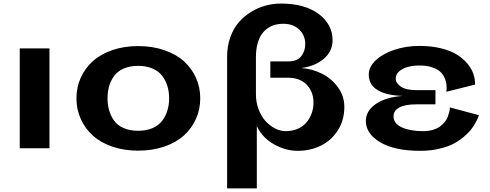

<svg xmlns="http://www.w3.org/2000/svg" viewBox="-20 -824 2721 1067"><path d="M89.8 0V-555.2H254.9V0Z M747.6 -567.9Q827.1 -567.9 892.8 -545.4Q958.5 -522.9 1002 -483.6Q1045.4 -444.3 1069.1 -391.6Q1092.8 -338.9 1092.8 -277.8Q1092.8 -216.8 1069.1 -163.6Q1045.4 -110.4 1002 -71Q958.5 -31.7 892.8 -9.3Q827.1 13.2 747.6 13.2Q668.9 13.2 603.8 -9.3Q538.6 -31.7 495.4 -71Q452.1 -110.4 428.5 -163.6Q404.8 -216.8 404.8 -277.8Q404.8 -338.9 428.5 -391.6Q452.1 -444.3 495.4 -483.6Q538.6 -522.9 603.8 -545.4Q668.9 -567.9 747.6 -567.9ZM747.6 -97.2Q793.5 -97.2 828.1 -112.3Q862.8 -127.4 882.1 -153.8Q901.4 -180.2 910.6 -211.2Q919.9 -242.2 919.9 -277.8Q919.9 -313.5 910.6 -344.5Q901.4 -375.5 882.1 -401.6Q862.8 -427.7 828.1 -442.9Q793.5 -458 747.6 -458Q701.2 -458 667 -442.9Q632.8 -427.7 614 -401.6Q595.2 -375.5 586.4 -344.7Q577.6 -314 577.6 -277.8Q577.6 -241.7 586.4 -210.9Q595.2 -180.2 614 -153.8Q632.8 -127.4 667 -112.3Q701.2 -97.2 747.6 -97.2Z M1893.6 -230Q1893.6 -155.8 1857.2 -99.1Q1820.8 -42.5 1762.2 -14.2Q1703.6 14.2 1633.3 14.2Q1568.4 14.2 1503.7 -21.5Q1439 -57.1 1407.2 -123V223.1H1242.2V-509.8Q1242.2 -567.9 1259.8 -616.9Q1277.3 -666 1306.9 -700Q1336.4 -733.9 1375.2 -757.8Q1414.1 -781.7 1456.3 -793Q1498.5 -804.2 1541.5 -804.2Q1673.3 -804.2 1750.7 -746.6Q1828.1 -689 1828.1 -600.1Q1828.1 -538.1 1778.8 -496.8Q1729.5 -455.6 1654.3 -445.8Q1716.8 -441.4 1771 -413.6Q1825.2 -385.7 1859.4 -337.2Q1893.6 -288.6 1893.6 -230ZM1553.2 -691.9Q1529.8 -691.9 1508.8 -686.3Q1487.8 -680.7 1468 -667.2Q1448.2 -653.8 1433.8 -633.1Q1419.4 -612.3 1410.9 -580.1Q1402.3 -547.9 1402.3 -506.8V-299.8Q1402.3 -256.3 1416.7 -217.5Q1431.2 -178.7 1454.6 -152.3Q1478 -126 1507.8 -110.6Q1537.6 -95.2 1568.4 -95.2Q1605.5 -95.2 1635.5 -108.6Q1665.5 -122.1 1684.1 -144.8Q1702.6 -167.5 1712.4 -195.3Q1722.2 -223.1 1722.2 -252.9Q1722.2 -313 1685.1 -352.5Q1647.9 -392.1 1579.1 -392.1H1482.4V-482.9H1584.5Q1630.9 -482.9 1653.6 -511Q1676.3 -539.1 1676.3 -580.1Q1676.3 -627 1643.1 -659.4Q1609.9 -691.9 1553.2 -691.9Z M2480 -227.1 2641.1 -184.1Q2640.1 -180.2 2637.7 -172.9Q2635.3 -165.5 2624.3 -145Q2613.3 -124.5 2599.1 -105.7Q2585 -86.9 2558.3 -64.2Q2531.7 -41.5 2499.8 -24.9Q2467.8 -8.3 2419.7 2.9Q2371.6 14.2 2315.9 14.2Q2172.4 14.2 2092.8 -33.4Q2013.2 -81.1 2013.2 -150.9Q2013.2 -208.5 2068.8 -246.3Q2124.5 -284.2 2218.3 -291Q2127.9 -293.5 2078.6 -323.2Q2029.3 -353 2029.3 -409.2Q2029.3 -452.6 2068.6 -489.5Q2107.9 -526.4 2172.6 -547.6Q2237.3 -568.8 2311 -568.8Q2376.5 -568.8 2430.2 -555.7Q2483.9 -542.5 2518.8 -520.8Q2553.7 -499 2577.4 -470.7Q2601.1 -442.4 2610.8 -413.1Q2620.6 -383.8 2620.1 -354L2460.9 -314Q2463.4 -335.9 2460.9 -355.7Q2458.5 -375.5 2449 -395Q2439.5 -414.6 2422.9 -428.5Q2406.2 -442.4 2377.4 -451.2Q2348.6 -460 2311 -460Q2276.9 -460 2247.8 -452.4Q2218.8 -444.8 2199 -428Q2179.2 -411.1 2179.2 -387.2Q2179.2 -361.8 2207.8 -342.5Q2236.3 -323.2 2293 -323.2H2399.9V-244.1H2293Q2231 -244.1 2199 -226.6Q2167 -209 2167 -178.2Q2167 -137.2 2212.9 -116.2Q2258.8 -95.2 2331.1 -95.2Q2361.3 -95.2 2386 -102.5Q2410.6 -109.9 2425.8 -121.3Q2440.9 -132.8 2452.1 -147Q2463.4 -161.1 2468.5 -175.3Q2473.6 -189.5 2476.6 -200.9Q2479.5 -212.4 2479.5 -219.7Z"/></svg>

Font: Sporting Grotesque
Style: Bold
Weight: 700
Designer: Lucas LE BIHAN
Foundry: Lucas LE BIHAN
Version: Version 2.002;PS 2.2;hotconv 1.0.88;makeotf.lib2.5.647800